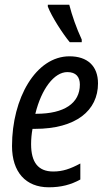

<svg xmlns="http://www.w3.org/2000/svg" viewBox="-20 -785 457 815"><path d="M276 -606H327V-617C304 -667 286 -718 274 -765H183V-757C199 -715 246 -642 276 -606ZM187 10C240 10 281 -1 321 -23V-91C278 -68 246 -57 206 -57C142 -57 112 -96 112 -173C112 -194 114 -217 118 -238H128C303 -238 396 -316 396 -431C396 -505 351 -546 275 -546C132 -546 31 -368 31 -165C31 -55 89 10 187 10ZM134 -302H130C156 -408 210 -479 266 -479C303 -479 319 -458 319 -426C319 -347 253 -302 134 -302Z"/></svg>

Font: Noto Sans Condensed
Style: Italic
Weight: 400
Width: 3
Italic angle: -12°
Designer: Monotype Design Team
Foundry: Monotype Imaging Inc.
Version: Version 2.013